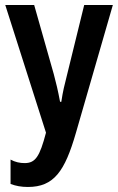

<svg xmlns="http://www.w3.org/2000/svg" viewBox="-20 -734 470 764"><path d="M429 -714H315L246 -433C237 -398 230 -370 224 -329H219C211 -372 203 -406 194 -439L116 -714H1L163 -206C138 -111 121 -85 78 -85C59 -85 40 -89 22 -99V-2C43 6 65 10 91 10C195 10 238 -53 282 -205Z"/></svg>

Font: Noto Sans Display Condensed Medium
Style: Regular
Weight: 500
Width: 3
Designer: Monotype Design Team
Foundry: Monotype Imaging Inc.
Version: Version 1.900